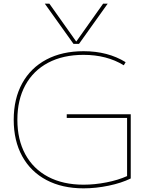

<svg xmlns="http://www.w3.org/2000/svg" viewBox="-20 -1020 829 1050"><path d="M55 -365Q55 -480 101.5 -564.5Q148 -649 234 -694.5Q320 -740 437 -740Q570 -740 667 -680L657 -663Q564 -720 437 -720Q325 -720 243.5 -677Q162 -634 118.5 -554Q75 -474 75 -365Q75 -256 118.5 -176Q162 -96 243.5 -53Q325 -10 437 -10Q498 -10 562 -22.5Q626 -35 675 -57V-375H345V-395H695V-44Q644 -19 574 -4.5Q504 10 437 10Q320 10 234 -35.5Q148 -81 101.5 -165.5Q55 -250 55 -365ZM250 -1000 396 -794H398L544 -1000H569L412 -780H382L225 -1000Z"/></svg>

Font: Enso Thin
Style: Regular
Weight: 100
Designer: Coji Morishita
Foundry: UNDERFOREST DESIGN
Version: Version 1.000